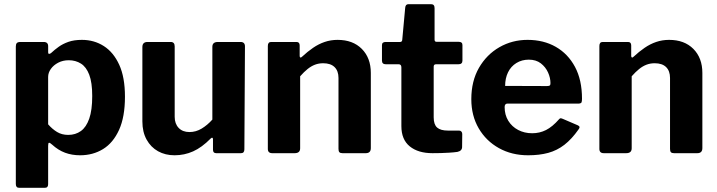

<svg xmlns="http://www.w3.org/2000/svg" viewBox="-20 -730 3417 915"><path d="M188.1 -530Q209.5 -530 209.5 -509.7V-480.1Q209.5 -473.5 213.9 -473.3Q218.4 -473 223.7 -477.5Q240.2 -493 259.8 -507Q279.3 -521.1 306.3 -530.6Q333.2 -540 370.3 -540Q428.6 -540 474.7 -510.5Q520.9 -481 548.2 -421.4Q575.5 -361.9 575.5 -269.3Q575.5 -172.9 547.4 -111Q519.3 -49.2 471.2 -19.6Q423 10 361.8 10Q322.9 10 290.2 -2.1Q257.5 -14.2 228.4 -40.7Q217.5 -50.6 213.4 -49.6Q209.4 -48.7 209.4 -35.1V147.9Q209.4 165 194 165H71.2Q55.4 165 55.4 146.7V-508Q55.4 -519.3 60 -524.6Q64.6 -530 78.1 -530H188.1ZM209.4 -137.5Q229.3 -114.6 252.1 -100.9Q274.9 -87.1 305.3 -87.1Q339.7 -87.1 365.4 -105.5Q391 -123.8 405.2 -164.4Q419.5 -205 419.5 -272.4Q419.5 -336.7 405.3 -373.9Q391.1 -411 365.8 -426.9Q340.4 -442.9 307.6 -442.9Q279.6 -442.9 257.3 -431.2Q235 -419.5 222.2 -401.4Q209.4 -383.3 209.4 -363.3V-137.5Z M882.8 -100.7Q913.8 -100.7 941.2 -117.3Q968.6 -133.9 992 -160.1V-506.7Q992 -530 1018.1 -530H1126.3Q1147.4 -530 1147.4 -508.9L1144.6 -18.3Q1144.6 0 1128.7 0H1010.1Q995 0 995 -16.6V-66.3Q995 -72 992.1 -73.4Q989.1 -74.7 984.1 -70Q941.8 -27.1 900.2 -8.6Q858.7 10 811.8 10Q767.7 10 733.2 -9.2Q698.7 -28.4 678.6 -64.8Q658.5 -101.1 658.5 -151.3V-505.7Q658.5 -530 683.2 -530H793.5Q812.5 -530 812.5 -508.9V-173.3Q812.5 -140.2 831.5 -120.4Q850.4 -100.7 882.8 -100.7Z M1277.5 0Q1256.4 0 1256.4 -20.4V-511Q1256.4 -530 1272.2 -530H1393Q1408.1 -530 1408.1 -513.4V-463.6Q1408.1 -457.9 1411.2 -456.1Q1414.2 -454.4 1419.7 -459.9Q1445.5 -484 1472 -502.1Q1498.4 -520.3 1527.3 -530.1Q1556.3 -540 1588.7 -540Q1661.6 -540 1704.4 -496.9Q1747.2 -453.7 1747.2 -382.3V-24.3Q1747.2 0 1723.2 0H1612.1Q1601.7 0 1597.4 -4.6Q1593.1 -9.3 1593.1 -20.4V-358.5Q1593.1 -391.8 1574.5 -410.2Q1555.8 -428.6 1520 -428.6Q1499.3 -428.6 1481 -421.7Q1462.8 -414.7 1445.9 -401.1Q1429 -387.6 1410.4 -366.5V-23.3Q1410.4 0 1384.3 0H1277.5Z M2058 -423.7Q2046.8 -423.7 2046.8 -412.5V-171Q2046.8 -136.7 2063.1 -122.2Q2079.5 -107.7 2114.5 -107.7H2167.8Q2174.7 -107.7 2178.8 -103Q2182.9 -98.3 2182.9 -91.4L2182.2 -29.5Q2182.2 -11 2159.8 -6.1Q2142.4 -3.7 2121.7 -2.4Q2100.9 -1 2080.3 -0.5Q2059.6 0 2041.2 0Q1972.7 0 1932.7 -32.5Q1892.8 -65 1892.8 -129V-408.9Q1892.8 -423.7 1880.1 -423.7H1819.1Q1800.3 -423.7 1800.3 -441.1V-514.7Q1800.3 -530 1817.7 -530H1886.8Q1896.3 -530 1897 -540.6L1911 -692.9Q1912.4 -710 1926.1 -710H2034.9Q2051 -710 2051 -691.2V-540.6Q2051 -530.7 2060.9 -530.7H2166.4Q2183.8 -530.7 2183.8 -515.4V-441.1Q2183.8 -423.7 2164.3 -423.7Z M2384.9 -220Q2384.9 -182.6 2402.3 -154.4Q2419.7 -126.2 2449.5 -110.6Q2479.3 -95 2516.1 -95Q2551.9 -95 2582.3 -110.4Q2612.8 -125.9 2644.1 -161.6Q2647.8 -165.9 2651 -166.4Q2654.2 -166.9 2662.2 -163.5L2733.6 -132.8Q2748.2 -126.7 2736.8 -112.8Q2704.5 -66.9 2669.6 -39.9Q2634.7 -12.9 2592.5 -1.4Q2550.3 10 2496.9 10Q2419.1 10 2357.9 -24Q2296.6 -58 2261.3 -118.4Q2226.1 -178.9 2226.1 -257.4Q2226.1 -343.3 2262.5 -406.7Q2299 -470.1 2360.1 -505.1Q2421.1 -540 2494 -540Q2570.7 -540 2628.8 -506.7Q2687 -473.4 2720.3 -411.1Q2753.6 -348.7 2753.6 -259.7Q2753.6 -248.8 2751.6 -242.8Q2749.5 -236.9 2737.1 -236.2H2397.3Q2391.5 -236.2 2388.2 -232Q2384.9 -227.9 2384.9 -220ZM2586.3 -319.9Q2596.6 -319.9 2600 -322.6Q2603.3 -325.2 2603.3 -333.9Q2603.3 -359 2591.7 -384.8Q2580.1 -410.5 2557.4 -428.1Q2534.6 -445.7 2500.1 -445.7Q2466.9 -445.7 2440.9 -429.7Q2415 -413.8 2401.1 -385.4Q2387.3 -357.1 2387.3 -320.6Z M2857.5 0Q2836.4 0 2836.4 -20.4V-511Q2836.4 -530 2852.2 -530H2973Q2988.1 -530 2988.1 -513.4V-463.6Q2988.1 -457.9 2991.2 -456.1Q2994.2 -454.4 2999.7 -459.9Q3025.5 -484 3052 -502.1Q3078.4 -520.3 3107.3 -530.1Q3136.3 -540 3168.7 -540Q3241.6 -540 3284.4 -496.9Q3327.2 -453.7 3327.2 -382.3V-24.3Q3327.2 0 3303.2 0H3192.1Q3181.7 0 3177.4 -4.6Q3173.1 -9.3 3173.1 -20.4V-358.5Q3173.1 -391.8 3154.5 -410.2Q3135.8 -428.6 3100 -428.6Q3079.3 -428.6 3061 -421.7Q3042.8 -414.7 3025.9 -401.1Q3009 -387.6 2990.4 -366.5V-23.3Q2990.4 0 2964.3 0H2857.5Z"/></svg>

Font: Libre Franklin Thin
Style: Regular
Weight: 100
Designer: Pablo Impallari, Rodrigo Fuenzalida, Nhung Nguyen
Foundry: Impallari Type
Version: Version 3.000